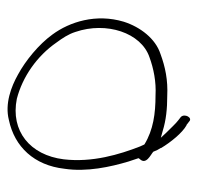

<svg xmlns="http://www.w3.org/2000/svg" viewBox="-28 -540 523 508"><g transform="rotate(90 234.0 -286.5)"><path d="M38 -352C16 -279 38 -209 72 -163C98 -127 141 -92 178 -72C210 -54 255 -37 298 -48C369 -63 418 -115 427 -195C436 -254 422 -317 408 -364L399 -391L401 -394C418 -411 390 -423 382 -430C379 -438 376 -444 372 -450V-451C357 -476 332 -507 312 -518H311L302 -525C292 -535 280 -513 290 -503L299 -496C306 -491 321 -475 332 -464L345 -450L327 -455C298 -464 268 -467 234 -467C193 -469 158 -462 123 -449C83 -436 52 -396 38 -352ZM65 -224C37 -306 67 -398 132 -420C162 -431 197 -438 233 -436C281 -436 324 -430 362 -407L363 -406L368 -395C389 -341 411 -269 402 -193C391 -104 327 -52 242 -69C184 -84 129 -122 93 -174C82 -189 71 -205 65 -224ZM299 -496C299 -496 298 -496 298 -496C298 -496 299 -496 299 -496ZM402 -410Z"/></g></svg>

Font: Stray Cat
Style: LtCn
Weight: 300
Version: Version 1.0